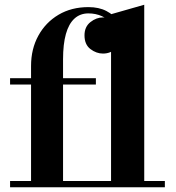

<svg xmlns="http://www.w3.org/2000/svg" viewBox="-20 -790 742 810"><path d="M111 0V-511.5Q111 -583.5 141.8 -639.5Q172.5 -695.5 227 -727.8Q281.5 -760 353 -760Q397.5 -760 429 -743.5Q460.5 -727 477.5 -701.5Q494.5 -676 494.5 -648.5Q494.5 -608.5 470.5 -586.2Q446.5 -564 414.5 -564Q386.5 -564 361.5 -583Q336.5 -602 336.5 -641Q336.5 -677 361.5 -696.8Q386.5 -716.5 414.5 -716.5Q444 -716.5 468.8 -698.5Q493.5 -680.5 493.5 -648.5H467.5Q467.5 -671 452 -690.2Q436.5 -709.5 410.5 -721.5Q384.5 -733.5 353 -733.5Q318 -733.5 294 -711.5Q270 -689.5 258 -646.5Q246 -603.5 246 -540V0ZM22.5 0V-26.5H675.5V0ZM22.5 -433.5V-460H384.5V-433.5ZM448.5 0V-730L588.5 -770V0Z"/></svg>

Font: Bodoni Moda 9pt
Style: Bold
Weight: 700
Designer: Owen Earl
Foundry: indestructible type
Version: Version 2.005